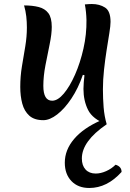

<svg xmlns="http://www.w3.org/2000/svg" viewBox="-20 -599 646 957"><path d="M512 21Q442 -5 419 -51Q396 -97 396 -156Q396 -172 397.5 -189Q399 -206 401 -224L393 -226Q370 -159 336 -108Q302 -57 265 -28.5Q228 0 196 0Q151 0 126 -22.5Q101 -45 91 -82.5Q81 -120 81 -166Q81 -219 89.5 -269.5Q98 -320 106 -368Q114 -416 114 -462Q114 -490 111 -517Q108 -544 100 -572Q142 -572 173 -564Q204 -556 221 -533.5Q238 -511 238 -465Q238 -429 227.5 -378.5Q217 -328 206.5 -273.5Q196 -219 196 -171Q196 -97 240 -97Q268 -97 298 -132.5Q328 -168 354 -227Q380 -286 396 -357Q412 -428 411 -499Q410 -540 403 -577Q413 -578 422 -578.5Q431 -579 438 -579Q476 -579 503.5 -561.5Q531 -544 531 -490Q531 -471 525 -434Q519 -397 511.5 -349.5Q504 -302 498.5 -251.5Q493 -201 493 -154Q493 -108 496.5 -64Q500 -20 512 21ZM556 222Q586 231 586 258Q514 338 425 338Q369 338 336 303.5Q303 269 303 212Q303 148 349.5 93.5Q396 39 483 1L511 21Q388 105 388 191Q388 226 406.5 246Q425 266 457 266Q482 266 509 254Q536 242 556 222Z"/></svg>

Font: Merienda Medium
Style: Regular
Weight: 500
Designer: Eduardo Rodriguez Tunni
Foundry: Eduardo Rodriguez Tunni
Version: Version 2.001; ttfautohint (v1.8.4.7-5d5b)